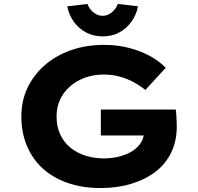

<svg xmlns="http://www.w3.org/2000/svg" viewBox="-20 -941 999 971"><path d="M487 10Q400 10 326.5 -14.5Q253 -39 200 -85.5Q147 -132 117.5 -200Q88 -268 88 -353Q88 -431 119 -496.5Q150 -562 206 -611Q262 -660 338.5 -687Q415 -714 505 -714Q576 -714 635.5 -698Q695 -682 741.5 -656Q788 -630 818 -598L715 -486Q687 -509 655 -526Q623 -543 585.5 -553.5Q548 -564 504 -564Q453 -564 409.5 -548Q366 -532 333.5 -503.5Q301 -475 283.5 -436.5Q266 -398 266 -353Q266 -300 285 -260Q304 -220 337 -193.5Q370 -167 413 -153.5Q456 -140 505 -140Q548 -140 585.5 -150Q623 -160 650 -177.5Q677 -195 692.5 -219Q708 -243 708 -272V-294L731 -256H490V-387H869Q871 -374 872 -356Q873 -338 873.5 -322.5Q874 -307 874 -301Q874 -228 846 -170Q818 -112 766.5 -72.5Q715 -33 644 -11.5Q573 10 487 10ZM499 -757Q454 -757 417 -776Q380 -795 354.5 -829.5Q329 -864 320 -909L422 -921Q432 -895 453 -878Q474 -861 499 -861Q524 -861 545 -878Q566 -895 576 -921L678 -909Q669 -864 643.5 -829.5Q618 -795 581.5 -776Q545 -757 499 -757Z"/></svg>

Font: Lexend Giga
Style: Bold
Weight: 700
Version: Version 1.007